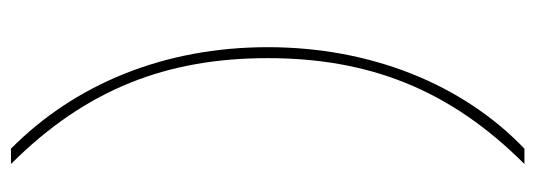

<svg xmlns="http://www.w3.org/2000/svg" viewBox="-333 -449 976 350"><g transform="rotate(90 155.0 -274.0)"><path d="M251 194H279C142 57 86 -91 86 -274C86 -457 142 -605 279 -742H251C133 -629 66 -461 66 -274C66 -86 133 77 251 194Z"/></g></svg>

Font: Chess Sans Thin
Style: Regular
Weight: 100
Designer: Wolf Bōese
Foundry: Wolf Bōese
Version: Version 7.223;Glyphs 3.3 (3306)